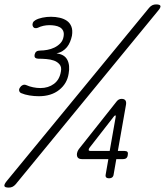

<svg xmlns="http://www.w3.org/2000/svg" viewBox="-89 -800 748 870"><path d="M-49 50Q-67 50 -69 43Q-71 36 -59 21L587 -765Q594 -773 601.5 -776.5Q609 -780 618 -780Q636 -780 638 -773Q640 -766 627 -751L-18 35Q-25 43 -32.5 46.5Q-40 50 -49 50ZM7 -378Q0 -381 -2 -388.5Q-4 -396 2 -404Q6 -411 14 -414.5Q22 -418 31 -414Q44 -408 61 -404.5Q78 -401 94 -401Q130 -401 155.5 -420Q181 -439 187 -476Q191 -496 181 -508Q171 -520 155.5 -525.5Q140 -531 120.5 -532.5Q101 -534 85 -534Q76 -534 71 -538Q66 -542 68 -553Q70 -562 76 -566.5Q82 -571 94 -571Q108 -571 125 -574Q142 -577 157.5 -584.5Q173 -592 184.5 -604Q196 -616 199 -634Q202 -650 197 -660.5Q192 -671 182 -676.5Q172 -682 159.5 -684Q147 -686 135 -686Q121 -686 107.5 -683Q94 -680 82 -674Q74 -671 68 -673Q62 -675 59 -683Q57 -690 60 -697Q63 -704 72 -709Q84 -716 103 -720Q122 -724 142 -724Q163 -724 182 -719.5Q201 -715 214.5 -705.5Q228 -696 234.5 -679.5Q241 -663 237 -638Q234 -624 228.5 -610.5Q223 -597 214.5 -586.5Q206 -576 194 -568.5Q182 -561 167 -558Q203 -554 216 -529Q229 -504 222 -466Q215 -421 179 -392.5Q143 -364 87 -364Q66 -364 44.5 -367.5Q23 -371 7 -378ZM408 -116 435 -269Q436 -274 435.5 -275.5Q435 -277 434 -277Q433 -277 431 -276Q429 -275 426 -271L317 -131Q315 -128 314 -126Q313 -124 313 -122Q312 -119 314.5 -117.5Q317 -116 322 -116ZM390 -10 402 -79H283Q269 -79 263.5 -86Q258 -93 260 -106Q261 -111 263 -115.5Q265 -120 268 -124L440 -341Q444 -346 449.5 -349Q455 -352 462 -352Q474 -352 479 -345.5Q484 -339 482 -326L445 -116H475Q485 -116 488.5 -111.5Q492 -107 490 -98Q489 -88 483.5 -83.5Q478 -79 469 -79H438L426 -10Q425 -1 419.5 3.5Q414 8 405 8Q396 8 392 3.5Q388 -1 390 -10Z"/></svg>

Font: Maple Mono Thin
Style: Italic
Weight: 250
Italic angle: -10°
Monospace: yes
Designer: subframe7536
Version: Version 7.000